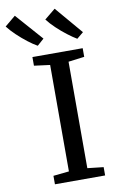

<svg xmlns="http://www.w3.org/2000/svg" viewBox="-188 -1049 666 1104"><g transform="rotate(-10 145.0 -497.0)"><path d="M132 -59V-680.5L39.5 -692.5V-743H333V-692.5L239.5 -680.5V-59L333 -48.5V0H40V-49.5ZM213.5 -994.5 350.5 -833.5 312.5 -802H311.5Q288.5 -815.5 258 -838.8Q227.5 -862 198.5 -889.5Q169.5 -917 150 -942.5ZM-19 -994.5 120.5 -836.5 81.5 -802H80.5Q57 -815 26.5 -838.5Q-4 -862 -33 -889.5Q-62 -917 -81.5 -942.5Z"/></g></svg>

Font: Merriweather
Style: Regular
Weight: 400
Designer: Eben Sorkin
Foundry: Eben Sorkin
Version: Version 2.100; ttfautohint (v1.7.19-72a1) -l 8 -r 50 -G 200 